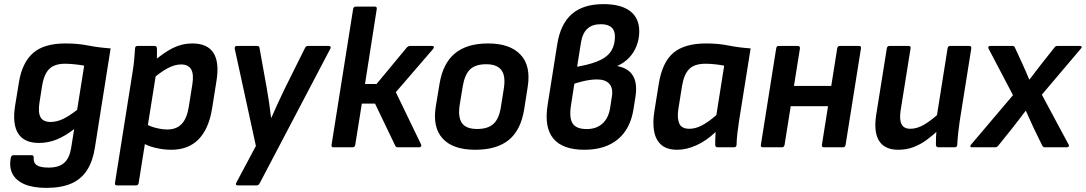

<svg xmlns="http://www.w3.org/2000/svg" viewBox="-20 -715 5271 932"><path d="M297.4 -504.1Q357.8 -504.1 408.1 -494.1Q458.3 -484.1 517 -480.1L440.7 1.5Q430.7 66.6 403.1 110.1Q375.6 153.7 327.2 175.3Q278.8 197 204.8 197Q140 197 98.3 179Q56.6 160.9 40 127.7Q23.5 94.4 32.8 49.4Q35.5 38.3 45.9 38.3H133Q144.4 38.3 143.7 50Q141.1 75.2 158.7 86.9Q176.3 98.5 215.8 98.5Q265.9 98.5 291.7 75.4Q317.4 52.3 325.4 3.1L340 -88.4Q295.7 -54.1 254.6 -37.6Q213.4 -21.1 169.1 -21.1Q97.1 -21.1 68.1 -67.1Q39.1 -113.1 53.5 -203.4L71.8 -314.6Q86.8 -409.4 139.5 -456.8Q192.3 -504.1 297.4 -504.1ZM225.3 -123Q254.2 -123 283.9 -136.6Q313.6 -150.2 354.4 -181.7L388.6 -396.3Q369 -400.3 342.1 -402.9Q315.3 -405.6 295.3 -405.6Q245.5 -405.6 219.6 -380.7Q193.7 -355.8 184.4 -298.3L171.8 -218.6Q163.9 -168.9 176.8 -146Q189.8 -123 225.3 -123Z M811.3 12Q773 12 733.2 2.3Q693.4 -7.3 670.7 -23.3L682.4 -116.4Q704.7 -102.4 735.3 -94.5Q765.8 -86.5 792.4 -86.5Q836.9 -86.5 862.3 -113.7Q887.7 -140.9 896.6 -197.7L913.6 -304.9Q921.6 -355.7 907.6 -379Q893.7 -402.2 858.5 -402.2Q828.2 -402.2 792.7 -383.1Q757.1 -364 711 -323.8L719.6 -412.3Q774 -459.4 818.8 -481.7Q863.7 -504.1 913.7 -504.1Q986 -504.1 1015.7 -459Q1045.3 -413.8 1031 -323.2L1009.3 -187Q993.3 -89 943.7 -38.5Q894 12 811.3 12ZM548.1 185Q536.1 185 538.1 173.3L624.8 -373Q629.1 -400 631.6 -427.9Q634.1 -455.7 635.5 -479.1Q635.5 -492.1 648.5 -492.1H730Q741.3 -492.1 741.7 -480.4Q742 -472.4 742 -459.7Q742 -447 741.5 -434.5Q741 -422 739 -414L737.7 -358.2L653.1 173.3Q651.1 185 640.7 185Z M1133.7 185Q1128 185 1125.8 181.3Q1123.6 177.7 1127 172L1222.2 -6.6L1119.3 -479.1Q1118.3 -485.1 1121.3 -488.6Q1124.3 -492.1 1130 -492.1H1228.3Q1239 -492.1 1240 -481L1274.7 -287.7Q1281 -253.4 1286.2 -217.5Q1291.3 -181.7 1295.6 -144.6H1297.9Q1313.9 -181.7 1330.2 -216.9Q1346.5 -252 1362.8 -285.7L1460.3 -481.7Q1462.3 -487 1466.2 -489.6Q1470 -492.1 1475 -492.1H1576Q1581.7 -492.1 1584.2 -488.2Q1586.7 -484.4 1583.7 -479.1L1240.6 174.6Q1235.6 185 1225.2 185Z M2076.9 -492.1Q2084.3 -492.1 2085.8 -487.7Q2087.3 -483.4 2082.3 -477.4L1901.4 -267.6L2023.9 -14Q2026.6 -9 2024.1 -4.5Q2021.6 0 2014.9 0H1911.6Q1901.9 0 1898.9 -7L1800.5 -212H1736.4L1704.4 -11.7Q1702.1 0 1691.1 0H1598.8Q1587.4 0 1589.4 -11.7L1694.1 -671.3Q1696.1 -683 1706.5 -683H1798.7Q1810.8 -683 1808.8 -671.3L1751.8 -307.3H1807.9L1954.6 -484.4Q1961.9 -492.1 1970.6 -492.1Z M2286.5 12Q2178.3 12 2128.6 -42.7Q2078.8 -97.4 2095.5 -199.1L2113.8 -309.6Q2130.4 -408.3 2188.7 -456.2Q2246.9 -504.1 2349.7 -504.1Q2454.6 -504.1 2506.1 -450.4Q2557.7 -396.6 2541.7 -294.3L2524.7 -185.8Q2508.7 -83.8 2450.1 -35.9Q2391.6 12 2286.5 12ZM2296.2 -88.9Q2348.7 -88.9 2375.7 -114Q2402.8 -139 2411.7 -197.2L2425.7 -285.3Q2435.3 -346.4 2413.8 -374.8Q2392.2 -403.2 2340.3 -403.2Q2287.9 -403.2 2261.8 -378.1Q2235.7 -353 2226.1 -295.2L2211.5 -206.1Q2202.2 -147.3 2222.1 -118.1Q2242 -88.9 2296.2 -88.9Z M2816.8 12Q2711.6 12 2666.2 -42.2Q2620.7 -96.5 2638.4 -206.7L2685 -500.3Q2700.7 -598.8 2755.9 -646.9Q2811.2 -695 2909.7 -695Q2994.1 -695 3038.6 -661.2Q3083 -627.3 3083 -563.3Q3083 -526 3070.3 -493.2Q3057.7 -460.3 3034.2 -435.3Q3010.7 -410.3 2977.7 -395.6L2977.3 -394.2Q3032.3 -383.3 3053.6 -345.6Q3075 -307.9 3064 -241L3055 -184.9Q3040 -89.1 2978.8 -38.6Q2917.6 12 2816.8 12ZM2828.1 -88.5Q2874.9 -88.5 2904.3 -115Q2933.7 -141.4 2941.7 -191.2L2950.3 -247Q2956.7 -287.2 2937.7 -308.3Q2918.8 -329.4 2877.9 -329.4Q2862.7 -329.4 2845.6 -327.2Q2828.5 -325.1 2809.2 -320.4Q2790 -315.8 2768 -308.8L2750.7 -197.5Q2742.7 -139.4 2760.9 -113.9Q2779 -88.5 2828.1 -88.5ZM2781.4 -391.1 2798.9 -394.5Q2859.1 -406.1 2895.6 -424.2Q2932.1 -442.3 2948.5 -470.3Q2965 -498.2 2965 -538.1Q2965 -568 2947.7 -582.7Q2930.5 -597.5 2896.3 -597.5Q2854.8 -597.5 2831 -575.4Q2807.3 -553.3 2800 -508Z M3268.1 12Q3217.8 12 3190.6 -11.3Q3163.4 -34.6 3155.4 -76.7Q3147.4 -118.9 3156.4 -174.5L3177.8 -308.3Q3194.8 -413 3248.8 -458.6Q3302.9 -504.1 3408 -504.1Q3467.1 -504.1 3516.1 -494.1Q3565 -484.1 3623.7 -480.1L3567 -125.1Q3562.6 -96 3559.3 -67.5Q3556 -39 3555.3 -11.7Q3555 0 3542.3 0H3463.4Q3452.4 0 3451.7 -11.7Q3451.4 -26.3 3452.1 -42.3Q3452.7 -58.3 3453.7 -74.3Q3409.4 -32 3360.9 -10Q3312.4 12 3268.1 12ZM3326.3 -89.9Q3355.5 -89.9 3386.2 -105.7Q3416.9 -121.4 3457.3 -156.2L3495.3 -396.3Q3475.7 -400.3 3451 -402.9Q3426.2 -405.6 3404.9 -405.6Q3350.9 -405.6 3325.5 -379.8Q3300.1 -354.1 3291.1 -299.6L3272.8 -185.5Q3266.2 -141.6 3277.2 -115.8Q3288.1 -89.9 3326.3 -89.9Z M3980 0Q3967.6 0 3969.6 -11.7L4044 -480.4Q4046 -492.1 4056.4 -492.1H4148.6Q4161.6 -492.1 4159.3 -480.4L4084.6 -11.7Q4082.3 0 4072.3 0ZM3683.5 0Q3671.4 0 3673.4 -11.7L3747.8 -480.4Q3749.8 -492.1 3760.2 -492.1H3852.4Q3863.8 -492.1 3863.1 -480.4L3788.4 -11.7Q3786.1 0 3775.7 0ZM3805.1 -199.4 3820.2 -297.9H4036.8L4021.7 -199.4Z M4340.5 12Q4274.1 12 4247.1 -31.6Q4220.1 -75.3 4233.4 -158.7L4284.8 -480.4Q4286.8 -492.1 4297.8 -492.1H4389.4Q4402.4 -492.1 4400.1 -480.4L4351.5 -177Q4345.2 -133.4 4356.5 -111.7Q4367.8 -89.9 4399.3 -89.9Q4432.6 -89.9 4468.1 -111.2Q4503.7 -132.5 4550.4 -175.9L4540.1 -88Q4509.9 -59.1 4478.9 -36.4Q4448 -13.7 4414.1 -0.9Q4380.3 12 4340.5 12ZM4535.4 0Q4529.8 0 4526.6 -3Q4523.4 -6 4523.1 -11.7Q4522.7 -29.7 4523.6 -49.2Q4524.4 -68.7 4527.1 -89.3L4525.7 -139.8L4579.7 -480.4Q4580.7 -486.1 4583.8 -489.1Q4587 -492.1 4592 -492.1H4684.3Q4696.7 -492.1 4694.7 -479.7L4638.3 -125.1Q4634 -96 4631 -67.5Q4628 -39 4626.6 -11.7Q4626.3 0 4613.6 0Z M4698.3 0Q4691.3 0 4690.3 -4.2Q4689.3 -8.3 4693.6 -13L4897.2 -253L4778.6 -479.1Q4775.6 -484.1 4778.3 -488.1Q4781 -492.1 4786.3 -492.1H4894Q4904.4 -492.1 4907 -483L4942.5 -406Q4951.4 -387.3 4959.6 -368Q4967.7 -348.7 4976 -329H4977.4Q4992.3 -348.4 5007.3 -367.9Q5022.2 -387.3 5036.2 -405.7L5097.5 -483Q5101.2 -488.4 5104.5 -490.2Q5107.9 -492.1 5112.9 -492.1H5221.9Q5228.3 -492.1 5230.1 -488.2Q5231.9 -484.4 5226.9 -479.1L5037.3 -255.4L5167.3 -13Q5170.6 -8 5167.8 -4Q5164.9 0 5157.9 0H5051.6Q5043.2 0 5038.8 -9.1L4997.8 -93.3Q4988.1 -114 4979 -134.5Q4969.9 -155 4959.9 -176.7H4958.5Q4942.2 -155.4 4926.4 -134.8Q4910.6 -114.3 4895 -94.3L4826.7 -9.1Q4820 0 4810.3 0Z"/></svg>

Font: Sofia Sans Hairline
Style: Italic
Weight: 1
Italic angle: -9°
Designer: Botio Nikoltchev, Ani Petrova
Foundry: lettersoup
Version: Version 4.102